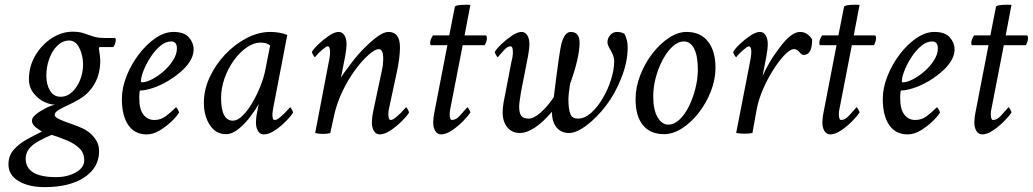

<svg xmlns="http://www.w3.org/2000/svg" viewBox="-20 -559 4341 807"><path d="M168 227.5Q100.6 227.5 58.1 202.1Q15.6 176.8 15.6 131.8Q15.6 94.7 38.6 69.3Q61.5 43.9 94.7 25.9Q127.9 7.8 156.2 -5.9L138.7 -17.6Q114.3 -33.2 114.3 -52.7Q114.3 -64.5 130.9 -78.1Q147.5 -91.8 170.4 -103.5Q193.4 -115.2 211.9 -119.1Q192.4 -119.1 169.9 -128.9Q145.5 -138.7 123.5 -164.6Q101.6 -190.4 101.6 -225.6Q101.6 -280.3 128.4 -325.7Q155.3 -371.1 197.3 -398.4Q239.3 -425.8 286.1 -425.8Q312.5 -425.8 331.5 -419.4Q350.6 -413.1 370.6 -406.2Q390.6 -399.4 418.9 -399.4H460.9Q466.8 -399.4 466.8 -391.6Q466.8 -384.8 463.4 -375Q460 -365.2 456.1 -361.3H401.4Q395.5 -361.3 395.5 -355.5Q401.4 -320.3 401.4 -304.7Q401.4 -248 377 -206.1Q352.5 -164.1 312.5 -141.6Q290 -127.9 266.1 -117.2Q242.2 -106.4 226.1 -96.7Q210 -86.9 210 -75.2Q210 -66.4 231.9 -56.6Q253.9 -46.9 282.7 -37.1Q311.5 -27.3 331.1 -17.6Q358.4 -3.9 377.4 20.5Q396.5 44.9 396.5 76.2Q396.5 145.5 334.5 186.5Q272.5 227.5 168 227.5ZM234.4 -152.3Q261.7 -152.3 283.2 -172.4Q304.7 -192.4 316.9 -223.6Q329.1 -254.9 329.1 -287.1Q329.1 -326.2 313.5 -357.4Q297.9 -388.7 270.5 -388.7Q243.2 -388.7 221.2 -367.2Q199.2 -345.7 187 -312Q174.8 -278.3 174.8 -241.2Q174.8 -203.1 190.4 -177.7Q206.1 -152.3 234.4 -152.3ZM215.8 185.5Q263.7 185.5 298.8 165.5Q334 145.5 334 115.2Q334 84 314 64.5Q293.9 44.9 262.7 31.7Q231.4 18.6 197.3 7.8Q178.7 15.6 170.4 19.5Q162.1 23.4 142.6 34.2Q87.9 63.5 87.9 107.4Q87.9 185.5 215.8 185.5Z M596.7 5.9Q545.9 5.9 519 -33.7Q492.2 -73.2 492.2 -142.6Q492.2 -189.5 511.7 -238.8Q531.2 -288.1 563.5 -330.6Q595.7 -373 633.8 -398.9Q671.9 -424.8 709 -424.8Q753.9 -424.8 773.9 -401.9Q793.9 -378.9 793.9 -351.6Q793.9 -309.6 750 -266.6Q720.7 -239.3 687 -219.2Q653.3 -199.2 622.1 -189Q590.8 -178.7 569.3 -178.7Q565.4 -178.7 565.4 -144.5Q565.4 -100.6 582.5 -77.6Q599.6 -54.7 628.9 -54.7Q655.3 -54.7 676.3 -70.3Q697.3 -85.9 716.8 -105.5L719.7 -108.4Q721.7 -108.4 727.1 -99.1Q732.4 -89.8 732.4 -85.9Q723.6 -70.3 701.2 -48.8Q678.7 -27.3 651.4 -10.7Q624 5.9 596.7 5.9ZM576.2 -212.9Q593.8 -212.9 618.7 -225.6Q643.6 -238.3 667.5 -259.3Q691.4 -280.3 707.5 -305.7Q723.6 -331.1 723.6 -355.5Q723.6 -384.8 699.2 -384.8Q675.8 -384.8 653.3 -365.7Q630.9 -346.7 612.8 -318.8Q594.7 -291 583.5 -262.7Q572.3 -234.4 572.3 -216.8Q572.3 -212.9 576.2 -212.9Z M1088.9 5.9Q1073.2 5.9 1064.5 -8.3Q1055.7 -22.5 1055.7 -44.9Q1055.7 -52.7 1057.1 -65.9Q1058.6 -79.1 1062.5 -96.7L1067.4 -122.1Q1054.7 -98.6 1032.2 -68.8Q1009.8 -39.1 982.9 -17.1Q956.1 4.9 929.7 4.9Q886.7 4.9 861.8 -33.7Q836.9 -72.3 836.9 -127Q836.9 -181.6 861.3 -234.4Q885.7 -287.1 926.3 -330.1Q966.8 -373 1016.6 -398.9Q1066.4 -424.8 1116.2 -424.8Q1155.3 -424.8 1187.5 -412.1L1130.9 -118.2Q1127.9 -101.6 1126.5 -93.3Q1125 -85 1125 -76.2Q1125 -54.7 1134.8 -54.7Q1142.6 -54.7 1153.8 -63.5Q1165 -72.3 1176.3 -83.5Q1187.5 -94.7 1193.4 -101.6L1199.2 -108.4Q1201.2 -108.4 1206.5 -99.1Q1211.9 -89.8 1211.9 -85.9Q1204.1 -72.3 1182.6 -50.3Q1161.1 -28.3 1135.7 -11.2Q1110.4 5.9 1088.9 5.9ZM959 -51.8Q977.5 -51.8 998 -71.3Q1018.6 -90.8 1038.1 -123Q1057.6 -155.3 1073.2 -193.4Q1088.9 -231.4 1095.7 -267.6L1115.2 -367.2Q1103.5 -379.9 1075.2 -379.9Q1045.9 -379.9 1016.6 -359.4Q987.3 -338.9 962.9 -305.2Q938.5 -271.5 923.8 -230Q909.2 -188.5 909.2 -147.5Q909.2 -51.8 959 -51.8Z M1576.2 5.9Q1560.5 5.9 1551.8 -8.3Q1543 -22.5 1543 -44.9Q1543 -52.7 1544.4 -65.4Q1545.9 -78.1 1549.8 -96.7L1584 -257.8Q1587.9 -274.4 1589.4 -287.6Q1590.8 -300.8 1590.8 -310.5Q1590.8 -352.5 1572.3 -352.5Q1556.6 -352.5 1529.8 -329.1Q1502.9 -305.7 1473.6 -266.1Q1444.3 -226.6 1420.4 -177.2Q1396.5 -127.9 1384.8 -76.2L1368.2 0Q1356.4 3.9 1337.9 3.9Q1319.3 3.9 1304.7 0L1362.3 -300.8Q1366.2 -318.4 1366.7 -328.1Q1367.2 -337.9 1367.2 -339.8Q1367.2 -364.3 1357.4 -364.3Q1353.5 -364.3 1347.2 -359.9Q1340.8 -355.5 1333 -348.6Q1320.3 -337.9 1312 -328.1Q1303.7 -318.4 1303.7 -318.4Q1301.8 -318.4 1296.4 -327.6Q1291 -336.9 1291 -340.8Q1298.8 -354.5 1319.3 -374Q1339.8 -393.6 1363.3 -409.2Q1386.7 -424.8 1403.3 -424.8Q1418.9 -424.8 1427.7 -410.6Q1436.5 -396.5 1436.5 -374Q1436.5 -353.5 1430.7 -322.3L1413.1 -232.4Q1418 -241.2 1428.7 -256.3Q1439.5 -271.5 1456.1 -293Q1477.5 -322.3 1506.8 -352.5Q1536.1 -382.8 1564.5 -403.8Q1592.8 -424.8 1612.3 -424.8Q1661.1 -424.8 1661.1 -360.4Q1661.1 -338.9 1657.7 -312Q1654.3 -285.2 1647.5 -253.9L1615.2 -103.5Q1612.3 -91.8 1612.3 -79.1Q1612.3 -54.7 1622.1 -54.7Q1629.9 -54.7 1641.1 -63.5Q1652.3 -72.3 1663.6 -83.5Q1674.8 -94.7 1680.7 -101.6L1686.5 -108.4Q1688.5 -108.4 1693.8 -99.1Q1699.2 -89.8 1699.2 -85.9Q1691.4 -72.3 1669.4 -50.3Q1647.5 -28.3 1622.1 -11.2Q1596.7 5.9 1576.2 5.9Z M1834 5.9Q1818.4 5.9 1809.6 -8.3Q1800.8 -22.5 1800.8 -44.9Q1800.8 -52.7 1802.2 -65.4Q1803.7 -78.1 1807.6 -96.7L1860.4 -369.1H1791Q1788.1 -369.1 1788.1 -379.9Q1788.1 -392.6 1799.8 -410.2H1868.2L1891.6 -529.3Q1892.6 -539.1 1939.5 -539.1Q1953.1 -539.1 1957 -538.1L1932.6 -410.2H2021.5Q2026.4 -410.2 2026.4 -397.5Q2026.4 -385.7 2017.6 -369.1H1924.8L1873 -103.5Q1870.1 -91.8 1870.1 -79.1Q1870.1 -54.7 1879.9 -54.7Q1896.5 -54.7 1912.6 -72.8Q1928.7 -90.8 1938.5 -101.6L1944.3 -108.4Q1946.3 -108.4 1951.7 -99.1Q1957 -89.8 1957 -85.9Q1948.2 -72.3 1926.8 -50.3Q1905.3 -28.3 1879.9 -11.2Q1854.5 5.9 1834 5.9Z M2165 0Q2131.8 0 2112.3 -23.9Q2092.8 -47.9 2092.8 -85.9Q2092.8 -99.6 2094.2 -110.4Q2095.7 -121.1 2096.7 -128.9L2129.9 -300.8Q2135.7 -321.3 2135.7 -339.8Q2135.7 -364.3 2126 -364.3Q2113.3 -364.3 2099.6 -349.6Q2085.9 -335 2077.1 -324.2L2072.3 -318.4Q2070.3 -318.4 2064.9 -327.6Q2059.6 -336.9 2059.6 -340.8Q2067.4 -354.5 2087.9 -374Q2108.4 -393.6 2131.8 -409.2Q2155.3 -424.8 2171.9 -424.8Q2187.5 -424.8 2196.3 -410.6Q2205.1 -396.5 2205.1 -374Q2205.1 -353.5 2199.2 -322.3L2169.9 -172.9Q2166 -149.4 2164.1 -134.3Q2162.1 -119.1 2162.1 -111.3Q2162.1 -84 2170.9 -72.3Q2179.7 -60.5 2202.1 -60.5Q2223.6 -60.5 2252.4 -85.9Q2281.2 -111.3 2307.6 -150.4Q2331.1 -342.8 2339.8 -376Q2353.5 -424.8 2378.9 -424.8Q2416 -424.8 2416 -378.9Q2416 -317.4 2376 -206.1Q2372.1 -181.6 2370.6 -166Q2369.1 -150.4 2369.1 -143.6Q2369.1 -96.7 2377.9 -79.1Q2384.8 -60.5 2409.2 -60.5Q2437.5 -60.5 2464.4 -84.5Q2491.2 -108.4 2513.2 -145.5Q2535.2 -182.6 2548.3 -224.6Q2561.5 -266.6 2561.5 -301.8Q2561.5 -321.3 2547.9 -345.7Q2533.2 -369.1 2533.2 -380.9Q2533.2 -398.4 2544.9 -411.6Q2556.6 -424.8 2573.2 -424.8Q2590.8 -424.8 2604.5 -417Q2618.2 -391.6 2618.2 -360.4Q2618.2 -298.8 2591.8 -231.9Q2565.4 -165 2527.3 -115.2Q2489.3 -65.4 2446.3 -32.7Q2403.3 0 2372.1 0Q2337.9 0 2318.8 -23.9Q2299.8 -47.9 2299.8 -88.9Q2222.7 0 2165 0Z M2771.5 4.9Q2712.9 4.9 2682.1 -33.2Q2651.4 -71.3 2651.4 -141.6Q2651.4 -192.4 2670.9 -242.7Q2690.4 -293 2722.2 -334Q2753.9 -375 2791.5 -399.9Q2829.1 -424.8 2866.2 -424.8Q2923.8 -424.8 2955.6 -384.8Q2987.3 -344.7 2987.3 -274.4Q2987.3 -224.6 2967.8 -174.8Q2948.2 -125 2916.5 -84.5Q2884.8 -43.9 2846.7 -19.5Q2808.6 4.9 2771.5 4.9ZM2789.1 -35.2Q2813.5 -35.2 2835.9 -56.2Q2858.4 -77.1 2875.5 -111.8Q2892.6 -146.5 2902.8 -187Q2913.1 -227.5 2913.1 -266.6Q2913.1 -324.2 2897.5 -354.5Q2881.8 -384.8 2854.5 -384.8Q2830.1 -384.8 2807.1 -363.8Q2784.2 -342.8 2765.6 -308.1Q2747.1 -273.4 2736.3 -232.9Q2725.6 -192.4 2725.6 -154.3Q2725.6 -97.7 2743.7 -66.4Q2761.7 -35.2 2789.1 -35.2Z M3110.4 2.9Q3091.8 2.9 3074.2 0L3132.8 -300.8Q3139.6 -335.9 3137.2 -350.1Q3134.8 -364.3 3127.9 -364.3Q3124 -364.3 3117.7 -359.9Q3111.3 -355.5 3103.5 -348.6Q3090.8 -337.9 3082.5 -328.1Q3074.2 -318.4 3074.2 -318.4Q3072.3 -318.4 3066.9 -327.6Q3061.5 -336.9 3061.5 -340.8Q3069.3 -354.5 3089.8 -374Q3110.4 -393.6 3133.8 -409.2Q3157.2 -424.8 3173.8 -424.8Q3189.5 -424.8 3198.2 -410.6Q3207 -396.5 3207 -374Q3207 -353.5 3201.2 -322.3L3185.5 -240.2Q3198.2 -268.6 3216.3 -299.3Q3234.4 -330.1 3258.8 -361.3Q3305.7 -424.8 3342.8 -424.8Q3373 -424.8 3393.6 -393.6Q3393.6 -328.1 3358.4 -328.1Q3350.6 -328.1 3345.2 -334.5Q3339.8 -340.8 3333.5 -346.7Q3327.1 -352.5 3316.4 -352.5Q3301.8 -352.5 3278.8 -329.1Q3255.9 -305.7 3231.4 -267.6Q3207 -229.5 3188 -186Q3168.9 -142.6 3161.1 -102.5L3142.6 0Q3127 2.9 3110.4 2.9Z M3469.7 5.9Q3454.1 5.9 3445.3 -8.3Q3436.5 -22.5 3436.5 -44.9Q3436.5 -52.7 3438 -65.4Q3439.5 -78.1 3443.4 -96.7L3496.1 -369.1H3426.8Q3423.8 -369.1 3423.8 -379.9Q3423.8 -392.6 3435.5 -410.2H3503.9L3527.3 -529.3Q3528.3 -539.1 3575.2 -539.1Q3588.9 -539.1 3592.8 -538.1L3568.4 -410.2H3657.2Q3662.1 -410.2 3662.1 -397.5Q3662.1 -385.7 3653.3 -369.1H3560.5L3508.8 -103.5Q3505.9 -91.8 3505.9 -79.1Q3505.9 -54.7 3515.6 -54.7Q3532.2 -54.7 3548.3 -72.8Q3564.5 -90.8 3574.2 -101.6L3580.1 -108.4Q3582 -108.4 3587.4 -99.1Q3592.8 -89.8 3592.8 -85.9Q3584 -72.3 3562.5 -50.3Q3541 -28.3 3515.6 -11.2Q3490.2 5.9 3469.7 5.9Z M3794.9 5.9Q3744.1 5.9 3717.3 -33.7Q3690.4 -73.2 3690.4 -142.6Q3690.4 -189.5 3710 -238.8Q3729.5 -288.1 3761.7 -330.6Q3793.9 -373 3832 -398.9Q3870.1 -424.8 3907.2 -424.8Q3952.1 -424.8 3972.2 -401.9Q3992.2 -378.9 3992.2 -351.6Q3992.2 -309.6 3948.2 -266.6Q3918.9 -239.3 3885.3 -219.2Q3851.6 -199.2 3820.3 -189Q3789.1 -178.7 3767.6 -178.7Q3763.7 -178.7 3763.7 -144.5Q3763.7 -100.6 3780.8 -77.6Q3797.9 -54.7 3827.1 -54.7Q3853.5 -54.7 3874.5 -70.3Q3895.5 -85.9 3915 -105.5L3918 -108.4Q3919.9 -108.4 3925.3 -99.1Q3930.7 -89.8 3930.7 -85.9Q3921.9 -70.3 3899.4 -48.8Q3877 -27.3 3849.6 -10.7Q3822.3 5.9 3794.9 5.9ZM3774.4 -212.9Q3792 -212.9 3816.9 -225.6Q3841.8 -238.3 3865.7 -259.3Q3889.6 -280.3 3905.8 -305.7Q3921.9 -331.1 3921.9 -355.5Q3921.9 -384.8 3897.5 -384.8Q3874 -384.8 3851.6 -365.7Q3829.1 -346.7 3811 -318.8Q3793 -291 3781.7 -262.7Q3770.5 -234.4 3770.5 -216.8Q3770.5 -212.9 3774.4 -212.9Z M4108.4 5.9Q4092.8 5.9 4084 -8.3Q4075.2 -22.5 4075.2 -44.9Q4075.2 -52.7 4076.7 -65.4Q4078.1 -78.1 4082 -96.7L4134.8 -369.1H4065.4Q4062.5 -369.1 4062.5 -379.9Q4062.5 -392.6 4074.2 -410.2H4142.6L4166 -529.3Q4167 -539.1 4213.9 -539.1Q4227.5 -539.1 4231.4 -538.1L4207 -410.2H4295.9Q4300.8 -410.2 4300.8 -397.5Q4300.8 -385.7 4292 -369.1H4199.2L4147.5 -103.5Q4144.5 -91.8 4144.5 -79.1Q4144.5 -54.7 4154.3 -54.7Q4170.9 -54.7 4187 -72.8Q4203.1 -90.8 4212.9 -101.6L4218.8 -108.4Q4220.7 -108.4 4226.1 -99.1Q4231.4 -89.8 4231.4 -85.9Q4222.7 -72.3 4201.2 -50.3Q4179.7 -28.3 4154.3 -11.2Q4128.9 5.9 4108.4 5.9Z"/></svg>

Font: Crimson Text
Style: Italic
Weight: 400
Italic angle: -11°
Designer: Sebastian Kosch
Foundry: Sebastian Kosch
Version: Version 1.100; ttfautohint (v1.8.4)